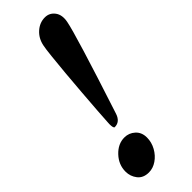

<svg xmlns="http://www.w3.org/2000/svg" viewBox="-220 -642 667 667"><g transform="rotate(-45 113.0 -308.5)"><path d="M83 -185.5Q77.1 -185.5 77.1 -207Q78.1 -230.5 81.1 -269Q84 -307.6 87.4 -352.1Q90.8 -396.5 94.7 -439.5Q98.6 -482.4 102.1 -515.1Q105.5 -547.9 108.4 -561.5Q114.3 -590.8 134.8 -608.9Q155.3 -627 180.7 -627Q203.1 -627 216.8 -608.9Q230.5 -590.8 224.6 -560.5Q214.8 -508.8 119.1 -215.8Q109.4 -185.5 83 -185.5ZM55.7 9.8Q28.3 9.8 14.2 -8.3Q0 -26.4 0 -49.8Q0 -84 24.9 -110.4Q49.8 -136.7 81.1 -136.7Q103.5 -136.7 120.1 -121.6Q136.7 -106.4 136.7 -81.1Q136.7 -57.6 125 -36.6Q113.3 -15.6 94.7 -2.9Q76.2 9.8 55.7 9.8Z"/></g></svg>

Font: Crimson Text
Style: Bold Italic
Weight: 700
Italic angle: -11°
Designer: Sebastian Kosch
Foundry: Sebastian Kosch
Version: Version 1.100; ttfautohint (v1.8.4)